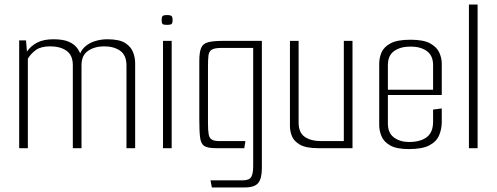

<svg xmlns="http://www.w3.org/2000/svg" viewBox="-20 -649 2176 841"><path d="M64 0V-472H94L98 -423Q115 -448 143 -462.5Q171 -477 214 -477Q256 -477 280.5 -466.5Q305 -456 318 -438.5Q331 -421 335 -402L325 -395Q331 -425 350.5 -443Q370 -461 396.5 -469Q423 -477 450 -477Q503 -477 528.5 -460.5Q554 -444 563 -420Q572 -396 572 -374V0H534V-362Q534 -407 506.5 -426.5Q479 -446 436 -446Q395 -446 366 -426.5Q337 -407 337 -363V0H299V-363Q299 -407 271.5 -426.5Q244 -446 200 -446Q160 -446 138 -430.5Q116 -415 102 -392V0Z M694 0V-470H732V0ZM712 -540Q696 -540 692 -544Q688 -548 688 -561Q688 -574 692 -578.5Q696 -583 712 -583Q727 -583 731.5 -578.5Q736 -574 736 -561Q736 -548 731.5 -544Q727 -540 712 -540Z M908 172 902 141H1042Q1072 141 1080.5 126Q1089 111 1089 79V-439H949Q919 -439 907 -431Q895 -423 893 -405.5Q891 -388 891 -356V-110Q891 -78 894 -61Q897 -44 908 -37.5Q919 -31 941 -31H1055L1050 0H925Q890 0 875 -9.5Q860 -19 856.5 -46.5Q853 -74 853 -126V-381Q853 -420 861 -439Q869 -458 891.5 -464Q914 -470 959 -470H1127V88Q1127 133 1111 152.5Q1095 172 1053 172Z M1373 0Q1320 0 1293.5 -15.5Q1267 -31 1258.5 -53Q1250 -75 1250 -97V-470H1288V-112Q1288 -68 1315 -49.5Q1342 -31 1387 -31H1486V-470H1524V0Z M1771 4Q1717 4 1689 -12Q1661 -28 1651 -52.5Q1641 -77 1641 -101V-370Q1641 -395 1651 -419Q1661 -443 1690.5 -459Q1720 -475 1778 -475Q1835 -475 1864 -459Q1893 -443 1904 -419Q1915 -395 1915 -370V-252L1877 -250V-364Q1877 -405 1850 -425Q1823 -445 1778 -445Q1734 -445 1706.5 -425.5Q1679 -406 1679 -364V-108Q1679 -66 1706 -46.5Q1733 -27 1771 -27Q1821 -27 1849 -48Q1877 -69 1877 -116V-169L1915 -174V-115Q1915 -84 1903.5 -56.5Q1892 -29 1861 -12.5Q1830 4 1771 4ZM1649 -233V-256H1915V-233Z M2034 -629H2072V0H2034Z"/></svg>

Font: Smooch Sans Thin Light
Style: Regular
Weight: 300
Version: Version 1.010